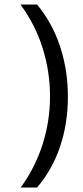

<svg xmlns="http://www.w3.org/2000/svg" viewBox="-20 -736 367 853"><path d="M144.6 97.1H71.8Q135 11.1 168.6 -92.8Q202.2 -196.7 202.2 -307.6Q202.2 -418.6 168.9 -523.8Q135.5 -628.9 70.8 -715.9H144.6Q211.3 -636 246.5 -530.8Q281.6 -425.7 281.6 -306.1Q281.6 -186.6 246.5 -83.4Q211.3 19.7 144.6 97.1Z"/></svg>

Font: Khula
Style: Regular
Weight: 400
Designer: Erin McLaughlin, Steve Matteson
Version: Version 1.000;PS 1.0;hotconv 1.0.72;makeotf.lib2.5.5900; ttf